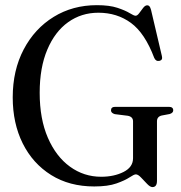

<svg xmlns="http://www.w3.org/2000/svg" viewBox="-20 -730 720 762"><path d="M603 -12.5Q603 12.5 585 12.5Q576 12.5 564 0Q552 -12.5 540 -25.2Q528 -38 519 -38Q512 -38 494 -26Q476 -14 442.2 -2Q408.5 10 354 10Q255.5 10 182.8 -35.5Q110 -81 70.2 -160.8Q30.5 -240.5 30.5 -343.5Q30.5 -451 74 -533.8Q117.5 -616.5 193 -663Q268.5 -709.5 364.5 -709.5Q414.5 -709.5 446 -699Q477.5 -688.5 494.5 -678Q511.5 -667.5 518 -667.5Q525 -667.5 532.5 -677.8Q540 -688 548 -698.5Q556 -709 564.5 -709Q569.5 -709 573 -705.2Q576.5 -701.5 579.5 -690.5L622.5 -507.5Q626.5 -491.5 613 -488.5Q598.5 -485.5 592 -500.5Q555 -598.5 499.8 -639Q444.5 -679.5 370.5 -679.5Q303 -679.5 250.5 -642Q198 -604.5 167.8 -533.2Q137.5 -462 137.5 -362Q137.5 -258 170 -183.2Q202.5 -108.5 257.8 -68.5Q313 -28.5 381.5 -28.5Q432.5 -28.5 470.2 -47.5Q508 -66.5 508 -102V-248.5Q508 -266.5 487.5 -270.5L435.5 -277Q420.5 -281.5 420.5 -292Q420.5 -306 437.5 -306H650Q667.5 -306 667.5 -292Q667.5 -282 653.5 -277.5L621.5 -271.5Q603 -267 603 -248.5Z"/></svg>

Font: Fraunces 144pt S050
Style: Regular
Weight: 400
Version: Version 1.000; ttfautohint (v1.8.3)